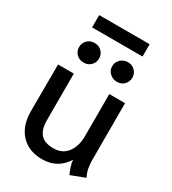

<svg xmlns="http://www.w3.org/2000/svg" viewBox="-202 -939 944 1055"><g transform="rotate(30 270.0 -411.5)"><path d="M50 -189 51 -485H151V-190Q151 -130 177 -101.5Q203 -73 258 -73Q315 -73 345.5 -114Q376 -155 376 -216V-485H476V-127Q476 -95 481 -71Q486 -47 498 -24L409 10Q401 -6 393.5 -28.5Q386 -51 384 -73Q333 10 234 10Q149 10 99.5 -43Q50 -96 50 -189ZM103 -626Q103 -652 121 -670Q139 -688 167 -688Q194 -688 212 -670Q230 -652 230 -626Q230 -600 212 -582Q194 -564 167 -564Q139 -564 121 -582Q103 -600 103 -626ZM313 -626Q313 -652 332 -670Q351 -688 379 -688Q405 -688 423 -670Q441 -652 441 -626Q441 -600 423 -582Q405 -564 379 -564Q351 -564 332 -582Q313 -600 313 -626ZM111 -833H431V-755H111Z"/></g></svg>

Font: Niramit Medium
Style: Regular
Weight: 500
Designer: Katatrad Aksorn Co.,Ltd.
Foundry: Cadson Demak Co.,Ltd.
Version: Version 1.000; ttfautohint (v1.6)